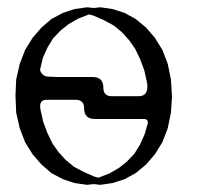

<svg xmlns="http://www.w3.org/2000/svg" viewBox="-20 -519 540 527"><path d="M22.5 -256.8 24.4 -300.8 34.2 -343.8 48.8 -381.8 69.3 -415 93.8 -443.4 121.1 -466.8 152.3 -483.4 184.6 -494.1 218.8 -499 237.3 -497.1 255.9 -499 289.1 -494.1 322.3 -483.4 352.5 -466.8 380.9 -443.4 405.3 -415 425.8 -381.8 440.4 -343.8 449.2 -300.8 452.1 -253.9 449.2 -210 440.4 -167 425.8 -128.9 405.3 -95.7 380.9 -67.4 352.5 -43.9 322.3 -27.3 289.1 -16.6 255.9 -11.7 237.3 -13.7 218.8 -11.7 184.6 -16.6 152.3 -27.3 121.1 -43.9 93.8 -67.4 69.3 -95.7 48.8 -128.9 34.2 -167 24.4 -210ZM107.4 -245.1Q86.9 -245.1 90.8 -219.7L98.6 -184.6L110.4 -153.3L124 -125L140.6 -101.6L160.2 -80.1L182.6 -61.5L210 -46.9L239.3 -34.2L250 -31.2L280.3 -43L305.7 -57.6L328.1 -75.2L348.6 -96.7L364.3 -122.1L377 -150.4L385.7 -180.7Q386.7 -192.4 375 -192.4H240.2Q210.9 -192.4 210.9 -221.7Q210.9 -245.1 187.5 -245.1H137.7ZM224.6 -479.5 194.3 -467.8 168.9 -453.1 146.5 -435.5 126 -414.1 110.4 -388.7 97.7 -360.4 89.8 -327.1Q95.7 -307.6 116.2 -308.6L137.7 -307.6H234.4Q263.7 -307.6 263.7 -278.3Q263.7 -254.9 287.1 -254.9H360.4Q388.7 -254.9 383.8 -291L376 -326.2L364.3 -357.4L350.6 -385.7L334 -409.2L314.5 -430.7L292 -449.2L264.6 -463.9L235.4 -476.6Z"/></svg>

Font: B2 Hana
Style: Regular
Weight: 500
Version: 2020-08-05; (max)